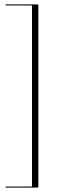

<svg xmlns="http://www.w3.org/2000/svg" viewBox="-20 -744 280 876"><path d="M126 104V-716Q126 -719 123 -719H8Q5 -719 5 -721.5Q5 -724 8 -724H150Q155 -724 155 -718.5V106.5Q155 112 150 112H8Q5 112 5 109.5Q5 107 8 107H123Q126 107 126 104Z"/></svg>

Font: Fraunces 144pt Thin
Style: Regular
Weight: 100
Version: Version 1.000;[f99f86859]